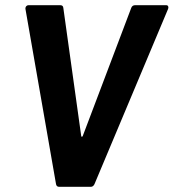

<svg xmlns="http://www.w3.org/2000/svg" viewBox="-20 -720 669 740"><path d="M501 -700H620Q626 -700 628 -696Q630 -692 628 -686L344 -10Q339 0 330 0H208Q198 0 196 -10L78 -686V-688Q78 -693 81.5 -696.5Q85 -700 90 -700H212Q223 -700 224 -690L293 -196Q293 -193 295.5 -193Q298 -193 299 -196L486 -690Q490 -700 501 -700Z"/></svg>

Font: Barlow
Style: Bold Italic
Weight: 700
Italic angle: -7°
Designer: Jeremy Tribby
Foundry: Tribby Type
Version: Version 1.422